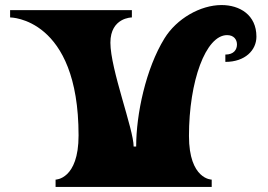

<svg xmlns="http://www.w3.org/2000/svg" viewBox="-20 -740 1060 760"><path d="M857 -720C773 -720 679 -666 631 -588C557 -468 519 -288 519 -160H509C509 -228 417 -466 417 -571C417 -671 502 -671 502 -671V-700H20V-671C20 -671 291 -671 291 -204C291 -29 200 -29 200 -29V0H818V-29C818 -29 728 -29 728 -202C728 -418 794 -601 879 -601C906 -601 918 -583 918 -564C918 -544 906 -524 872 -524V-495C950 -495 995 -541 995 -595C995 -681 929 -720 857 -720Z"/></svg>

Font: Ouroboros
Style: Regular
Weight: 400
Designer: Ariel Martín Pérez
Foundry: Velvetyne Type Foundry
Version: Version 2.001;hotconv 1.0.109;makeotfexe 2.5.65596